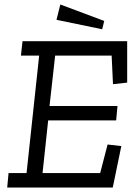

<svg xmlns="http://www.w3.org/2000/svg" viewBox="-20 -833 613 853"><path d="M434 -703 231 -745 248 -813 443 -740ZM481 0H12L18 -64H98L154 -586H73L80 -650H545V-466L482 -459L476 -586H225L200 -362H502L496 -298H194L169 -64H425L458 -191L519 -184Z"/></svg>

Font: Zilla Slab Regular
Style: Italic
Weight: 400
Italic angle: -6°
Designer: Typotheque.com
Foundry: Typotheque type foundry
Version: Version 1.1; 2017; ttfautohint (v1.6)